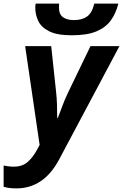

<svg xmlns="http://www.w3.org/2000/svg" viewBox="-89 -801 680 1061"><path d="M3 240Q-23 240 -40 237.5Q-57 235 -69 231V114Q-56 116 -42.5 118Q-29 120 -12 120Q35 120 65 93Q95 66 117 24L130 0L50 -546H194L221 -293Q225 -259 226 -219Q227 -179 227 -150H231Q241 -175 253 -208.5Q265 -242 284 -283L411 -546H571L239 78Q195 161 135.5 200.5Q76 240 3 240ZM308 -606Q227 -606 183 -628Q139 -650 122.5 -685Q106 -720 106 -758Q106 -764 106.5 -770Q107 -776 108 -781H238Q237 -773 237 -768Q237 -763 237 -758Q237 -722 259 -706Q281 -690 320 -690Q365 -690 392.5 -710Q420 -730 432 -781H565Q552 -728 523.5 -688.5Q495 -649 443.5 -627.5Q392 -606 308 -606Z"/></svg>

Font: Noto IKEA Latin
Style: Bold Italic
Weight: 700
Italic angle: -12°
Designer: Monotype Design Team
Foundry: Monotype Imaging Inc.
Version: Version 1.0